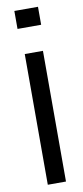

<svg xmlns="http://www.w3.org/2000/svg" viewBox="-91 -834 376 868"><g transform="rotate(-10 97.0 -400.0)"><path d="M42.5 -717.5V-800H151V-717.5ZM55 0V-600H138.5V0Z"/></g></svg>

Font: Big Shoulders
Style: Regular
Weight: 400
Designer: Patric King
Foundry: XO Type Co
Version: Version 2.002